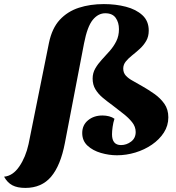

<svg xmlns="http://www.w3.org/2000/svg" viewBox="-127 -740 863 941"><path d="M-3 181Q-42 181 -66.5 168Q-91 155 -107 126Q-64 122 -32.5 76Q-1 30 13 -34L113 -530Q128 -602 166 -643Q204 -684 259.5 -702Q315 -720 382 -720Q440 -720 490 -707Q540 -694 571 -665.5Q602 -637 602 -590Q602 -561 589.5 -539.5Q577 -518 558.5 -501Q540 -484 521 -469Q502 -454 489.5 -438.5Q477 -423 477 -404Q477 -383 490 -369Q503 -355 524.5 -343.5Q546 -332 571 -317Q601 -300 630 -279.5Q659 -259 678.5 -231.5Q698 -204 698 -165Q698 -124 676 -90Q654 -56 617.5 -31Q581 -6 536.5 7.5Q492 21 446 21Q407 21 367.5 9.5Q328 -2 302 -26Q276 -50 276 -88Q276 -127 304.5 -150.5Q333 -174 375 -174Q392 -174 407.5 -170Q423 -166 434 -158Q428 -140 425 -118.5Q422 -97 422 -82Q422 -29 466 -29Q493 -29 515.5 -46Q538 -63 538 -93Q538 -119 520.5 -141Q503 -163 477 -183Q451 -203 423 -225Q398 -243 376 -261.5Q354 -280 340.5 -302.5Q327 -325 327 -355Q327 -382 340 -404.5Q353 -427 372 -447.5Q391 -468 410.5 -490Q430 -512 443 -538Q456 -564 456 -597Q456 -630 440 -652.5Q424 -675 389 -675Q354 -675 327.5 -642.5Q301 -610 285 -528L191 -39Q170 71 123.5 126Q77 181 -3 181Z"/></svg>

Font: Sansita Swashed
Style: Bold
Weight: 700
Designer: Pablo Cosgaya
Foundry: Omnibus-Type
Version: Version 1.003; ttfautohint (v1.8.3)